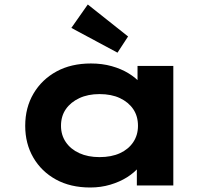

<svg xmlns="http://www.w3.org/2000/svg" viewBox="-20 -824 952 853"><path d="M381 9Q293 9 228.5 -26.5Q164 -62 128 -124Q92 -186 92 -265Q92 -346 129 -408.5Q166 -471 231 -506.5Q296 -542 384 -542Q434 -542 476.5 -530Q519 -518 551.5 -498Q584 -478 604 -454.5Q624 -431 629 -408L591 -405V-531H750V0H588V-142L621 -133Q618 -107 597.5 -82Q577 -57 544.5 -36.5Q512 -16 470 -3.5Q428 9 381 9ZM422 -126Q475 -126 513 -143.5Q551 -161 572 -192.5Q593 -224 593 -265Q593 -308 572 -339Q551 -370 513 -388Q475 -406 422 -406Q371 -406 332.5 -388Q294 -370 272.5 -339Q251 -308 251 -265Q251 -224 272.5 -192.5Q294 -161 332.5 -143.5Q371 -126 422 -126ZM502 -590 297 -700 370 -804 549 -662Z"/></svg>

Font: Lexend Peta
Style: Bold
Weight: 700
Designer: Bonnie Shaver-Troup, Thomas Jockin
Foundry: Lexend
Version: Version 1.007